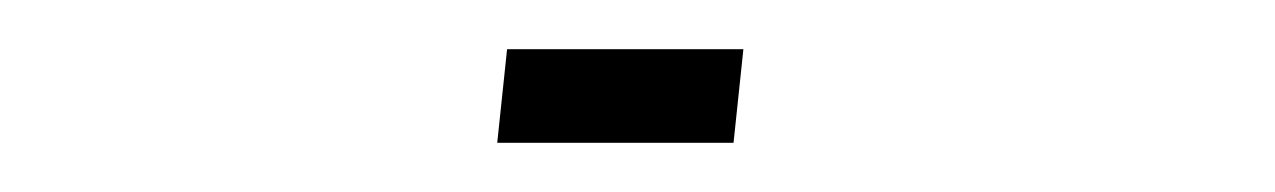

<svg xmlns="http://www.w3.org/2000/svg" viewBox="-20 30 518 78"><path d="M278 88 282 50H186L182 88Z"/></svg>

Font: Ugly Stick
Style: It
Weight: 400
Designer: Stig
Foundry: Cannot Into Space Fonts
Version: Version 0.99